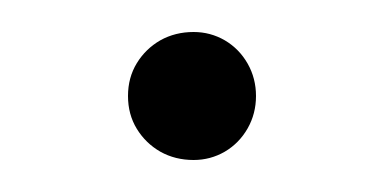

<svg xmlns="http://www.w3.org/2000/svg" viewBox="-20 -375 240 120"><path d="M101 -275Q89.5 -275 80.2 -280.2Q71 -285.5 65.5 -294.5Q60 -303.5 60 -315Q60 -326.5 65.5 -335.5Q71 -344.5 80.2 -349.8Q89.5 -355 101 -355Q111.5 -355 120.5 -349.8Q129.5 -344.5 134.8 -335.2Q140 -326 140 -315Q140 -304 134.8 -294.8Q129.5 -285.5 120.5 -280.2Q111.5 -275 101 -275Z"/></svg>

Font: Hauora
Style: Regular
Weight: 400
Designer: Wayne Shih
Foundry: WCYS
Version: Version 1.001